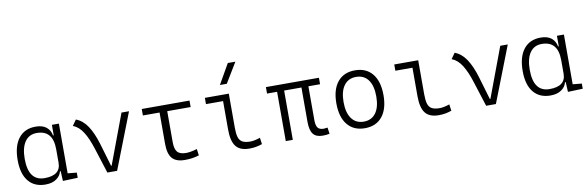

<svg xmlns="http://www.w3.org/2000/svg" viewBox="-53 -1270 5379 1755"><g transform="rotate(-10 2636.5 -392.5)"><path d="M257.8 9.8Q156.2 9.8 100.6 -58.3Q44.9 -126.5 44.9 -253.9Q44.9 -384.3 100.8 -455.8Q156.7 -527.3 258.8 -527.3Q321.8 -527.3 357.7 -498.8Q393.6 -470.2 402.8 -420.4H409.2V-517.6H474.1V-56.2L557.6 -47.9V0L419.4 4.9L415 -86.4H407.7Q399.9 -46.9 360.8 -18.6Q321.8 9.8 257.8 9.8ZM110.4 -253.9Q110.4 -49.3 259.8 -49.3Q409.2 -49.3 409.2 -166V-291Q409.2 -468.3 258.8 -468.3Q187.5 -468.3 148.9 -412.4Q110.4 -356.4 110.4 -253.9Z M833 0 759.3 -231Q728 -331.1 689.7 -392.1Q651.4 -453.1 596.2 -474.6L633.3 -527.3Q695.3 -504.4 738.8 -439.5Q782.2 -374.5 814 -268.6L877 -55.2H882.3L1055.2 -517.6H1125L923.3 0Z M1551.3 9.8Q1470.7 9.8 1434.3 -32Q1397.9 -73.7 1397.9 -166.5V-457.5H1243.2V-517.6H1686.5V-457.5H1469.2V-168.5Q1469.2 -106.9 1492.4 -79.1Q1515.6 -51.3 1574.2 -51.3Q1613.8 -51.3 1675.3 -69.8L1683.6 -9.3Q1649.4 1 1618.2 5.4Q1586.9 9.8 1551.3 9.8Z M2150.4 9.8Q2064 9.8 2025.9 -39.1Q1987.8 -87.9 1987.8 -195.3V-459.5H1829.1V-517.6H2051.3V-200.2Q2051.3 -148.4 2060.3 -115.7Q2069.3 -83 2094.7 -67.6Q2120.1 -52.2 2169.9 -52.2Q2206.1 -52.2 2261.2 -70.8L2269.5 -10.7Q2238.8 0 2210.7 4.9Q2182.6 9.8 2150.4 9.8ZM1984.9 -609.4 2090.8 -794.9H2161.1L2048.8 -609.4Z M2488.8 0V-457.5H2395.5V-517.6H2887.7V-457.5H2779.3V-143.1Q2779.3 -94.7 2795.2 -73Q2811 -51.3 2850.6 -51.3Q2862.3 -51.3 2886.2 -55.2L2894.5 3.4Q2865.7 9.8 2831.1 9.8Q2769.5 9.8 2742.2 -25.4Q2714.8 -60.5 2714.8 -138.2V-457.5H2554.2V0Z M3222.7 9.8Q3119.1 9.8 3061.5 -60.5Q3003.9 -130.9 3003.9 -258.8Q3003.9 -387.2 3061.5 -457.3Q3119.1 -527.3 3222.7 -527.3Q3326.7 -527.3 3384 -457.3Q3441.4 -387.2 3441.4 -258.8Q3441.4 -130.9 3384 -60.5Q3326.7 9.8 3222.7 9.8ZM3222.7 -51.3Q3295.4 -51.3 3335 -105.5Q3374.5 -159.7 3374.5 -258.8Q3374.5 -358.4 3335 -412.4Q3295.4 -466.3 3222.7 -466.3Q3150.4 -466.3 3110.6 -412.4Q3070.8 -358.4 3070.8 -258.8Q3070.8 -159.7 3110.6 -105.5Q3150.4 -51.3 3222.7 -51.3Z M3908.2 9.8Q3821.8 9.8 3783.7 -39.1Q3745.6 -87.9 3745.6 -195.3V-459.5H3586.9V-517.6H3809.1V-200.2Q3809.1 -148.4 3818.1 -115.7Q3827.1 -83 3852.5 -67.6Q3877.9 -52.2 3927.7 -52.2Q3963.9 -52.2 4019 -70.8L4027.3 -10.7Q3996.6 0 3968.5 4.9Q3940.4 9.8 3908.2 9.8Z M4348.6 0 4274.9 -231Q4243.7 -331.1 4205.3 -392.1Q4167 -453.1 4111.8 -474.6L4148.9 -527.3Q4210.9 -504.4 4254.4 -439.5Q4297.9 -374.5 4329.6 -268.6L4392.6 -55.2H4397.9L4570.8 -517.6H4640.6L4439 0Z M4945.3 9.8Q4843.8 9.8 4788.1 -58.3Q4732.4 -126.5 4732.4 -253.9Q4732.4 -384.3 4788.3 -455.8Q4844.2 -527.3 4946.3 -527.3Q5009.3 -527.3 5045.2 -498.8Q5081.1 -470.2 5090.3 -420.4H5096.7V-517.6H5161.6V-56.2L5245.1 -47.9V0L5106.9 4.9L5102.5 -86.4H5095.2Q5087.4 -46.9 5048.3 -18.6Q5009.3 9.8 4945.3 9.8ZM4797.9 -253.9Q4797.9 -49.3 4947.3 -49.3Q5096.7 -49.3 5096.7 -166V-291Q5096.7 -468.3 4946.3 -468.3Q4875 -468.3 4836.4 -412.4Q4797.9 -356.4 4797.9 -253.9Z"/></g></svg>

Font: Caskaydia Cove Light
Style: Regular
Weight: 300
Monospace: yes
Designer: Aaron Bell
Foundry: Saja Typeworks
Version: Version 4.300; ttfautohint (v1.8.3)